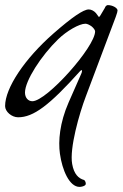

<svg xmlns="http://www.w3.org/2000/svg" viewBox="-26 -446 481 753"><path d="M286 287C293 287 308 284 310 277C312 269 306 261 304 260C282 254 264 237 257 197C246 136 285 -1 311 -69L428 -380C433 -394 435 -401 435 -405C435 -415 415 -426 397 -426C393 -426 389 -423 385 -416C386 -417 387 -418 387 -418C387 -418 382 -410 368 -386C366 -382 364 -380 362 -380C361 -380 368 -371 350 -395C343 -403 332 -409 322 -409C301 -409 256 -378 184 -315C71 -216 -6 -101 -6 -30C-6 -8 20 14 45 14C105 14 167 -32 289 -168C291 -170 293 -171 294 -171C297 -171 296 -163 291 -153L243 -44C208 36 202 107 209 157C218 221 246 287 286 287ZM101 -49C84 -49 72 -63 72 -83C72 -129 135 -227 202 -292C236 -325 285 -353 309 -353C316 -353 326 -348 334 -342C341 -336 347 -328 347 -323C347 -262 157 -49 101 -49Z"/></svg>

Font: EB Garamond
Style: Italic
Weight: 400
Italic angle: -17.2°
Designer: Georg Duffner and Octavio Pardo
Foundry: Georg Duffner
Version: Version 1.000;PS 001.000;hotconv 1.0.88;makeotf.lib2.5.64775